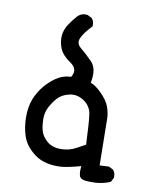

<svg xmlns="http://www.w3.org/2000/svg" viewBox="-82 -738 663 840"><g transform="rotate(10 250.0 -318.0)"><path d="M374 41Q334 41 328.5 23.5Q323 6 327 -20Q298 -12 268.5 -6Q239 0 207.5 -2Q176 -4 148.5 -15.5Q121 -27 94.5 -55.5Q68 -84 58.5 -126.5Q49 -169 52 -211Q55 -253 71.5 -286Q88 -319 111.5 -343.5Q135 -368 159.5 -382Q184 -396 215 -397Q238 -433 201 -458Q164 -483 152.5 -511.5Q141 -540 143.5 -567.5Q146 -595 162 -619Q178 -643 197 -664Q215 -680 239 -676L259 -666Q271 -652 269 -631Q233 -593 223.5 -569Q214 -545 236.5 -527Q259 -509 288 -479.5Q317 -450 304 -386Q325 -380 353.5 -351.5Q382 -323 391.5 -297.5Q401 -272 402 -245Q403 -218 405 -37L446 -39L466 -29Q478 -15 476 6L466 25Q425 43 374 41ZM294 -96 331 -116Q327 -212 322 -248.5Q317 -285 286 -306Q255 -327 221.5 -319.5Q188 -312 170 -292Q152 -272 139.5 -248Q127 -224 127 -196.5Q127 -169 133 -144.5Q139 -120 162.5 -99Q186 -78 224.5 -78Q263 -78 294 -96Z"/></g></svg>

Font: NaniFont Regular
Style: Regular
Weight: 400
Designer: Nanigashitei
Version: Version 1.036